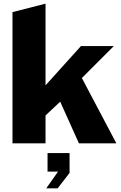

<svg xmlns="http://www.w3.org/2000/svg" viewBox="-20 -781 659 1046"><path d="M614 0 426 -356 600 -530H421L228 -316V-761L48 -715V0H228V-152L308 -227L410 0ZM232 245H294L359 161V53H239V154H296Z"/></svg>

Font: Bisquit Text
Style: Bold
Weight: 800
Version: Version 1.004;Glyphs 3.2.3 (3260)